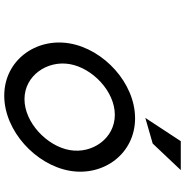

<svg xmlns="http://www.w3.org/2000/svg" viewBox="-4 -836 851 882"><g transform="rotate(90 421.0 -394.5)"><path d="M639 -671 761 -800H628L521 -637ZM507 -497C615 -497 687 -394 669 -290C651 -186 543 -82 435 -82C327 -82 256 -186 274 -290C292 -394 399 -497 507 -497ZM419 11C581 11 737 -134 764 -290C791 -446 685 -590 523 -590C361 -590 206 -446 179 -290C152 -134 257 11 419 11Z"/></g></svg>

Font: Charger Monospace
Style: Regular
Weight: 400
Designer: Jasper
Foundry: Cannot Into Space Fonts
Version: Version 0.980